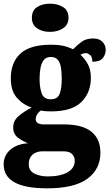

<svg xmlns="http://www.w3.org/2000/svg" viewBox="-33 -795 597 1048"><path d="M224 233Q-13 233 -13 102Q-13 54 23 22.5Q59 -9 120 -13Q91 -24 65 -43.5Q39 -63 39 -100Q39 -135 67 -160Q95 -185 140 -208Q93 -223 59.5 -261Q26 -299 26 -366Q26 -455 79 -503Q132 -551 246 -551Q283 -551 311 -545Q339 -539 366 -526Q390 -551 414 -568Q438 -585 476 -585Q509 -585 526.5 -566.5Q544 -548 544 -523Q544 -498 528 -478Q512 -458 471 -458Q471 -485 458.5 -495Q446 -505 437 -505Q426 -505 418.5 -502Q411 -499 406 -496Q429 -476 446 -445.5Q463 -415 463 -371Q463 -289 411 -238Q359 -187 246 -187Q236 -187 218 -188Q200 -189 192 -192Q182 -188 172 -174Q162 -160 162 -145Q162 -129 174.5 -122.5Q187 -116 203 -116H315Q416 -116 465.5 -76.5Q515 -37 515 38Q515 129 443.5 181Q372 233 224 233ZM244 -253Q283 -253 293.5 -285Q304 -317 304 -365Q304 -397 300 -424.5Q296 -452 283 -468Q270 -484 244 -484Q219 -484 206 -467.5Q193 -451 188 -423.5Q183 -396 183 -364Q183 -318 194.5 -285.5Q206 -253 244 -253ZM227 168Q296 168 335.5 145.5Q375 123 375 83Q375 61 360.5 46Q346 31 314 31H194Q180 31 163.5 37.5Q147 44 135.5 59.5Q124 75 124 102Q124 137 155 152.5Q186 168 227 168ZM240 -621Q198 -621 169.5 -640.5Q141 -660 141 -698Q141 -738 169.5 -756.5Q198 -775 240 -775Q281 -775 311 -756.5Q341 -738 341 -698Q341 -660 311 -640.5Q281 -621 240 -621Z"/></svg>

Font: Noto Serif Hebrew SemiCondensed Black
Style: Regular
Weight: 900
Width: 4
Designer: Monotype Design Team
Foundry: Monotype Imaging Inc.
Version: Version 2.004; ttfautohint (v1.8.4.7-5d5b)